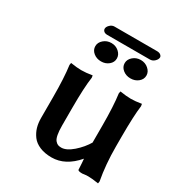

<svg xmlns="http://www.w3.org/2000/svg" viewBox="-168 -809 872 934"><g transform="rotate(30 268.5 -342.5)"><path d="M400.9 -4.9Q398.9 -46.9 397 -64Q334 9.8 256.8 9.8Q218.3 9.8 189.9 -2.2Q161.6 -14.2 146.2 -34.9Q130.9 -55.7 124 -79.3Q117.2 -103 117.2 -130.9V-249Q117.2 -356.9 107.9 -423.8L109.9 -436Q144.5 -430.2 169.9 -430.2Q195.3 -430.2 231 -436L232.9 -423.8Q224.1 -365.7 224.1 -249V-150.9Q224.1 -119.6 228 -99.4Q231.9 -79.1 239.7 -70.1Q247.6 -61 255.1 -58.1Q262.7 -55.2 273.9 -55.2Q302.2 -55.2 337.4 -85.7Q372.6 -116.2 396 -155.8L394 -152.8V-249Q394 -356.9 384.8 -423.8L387.2 -436Q423.3 -430.2 448.2 -430.2Q473.1 -430.2 507.8 -436L509.8 -423.8Q502 -364.7 502 -249V-192.9Q502 -92.3 518.1 -5.9L516.1 5.9Q480.5 0 458 0Q445.8 0 425.8 2.9Q400.9 2.9 400.9 -4.9ZM170.9 -565.9Q170.9 -586.9 189 -602.5Q207 -618.2 231.9 -618.2Q256.8 -618.2 274.4 -602.5Q292 -586.9 292 -565.9Q292 -544.4 274.4 -529.8Q256.8 -515.1 231.9 -515.1Q206.5 -515.1 188.7 -529.8Q170.9 -544.4 170.9 -565.9ZM335.9 -565.9Q335.9 -586.9 354 -602.5Q372.1 -618.2 397 -618.2Q421.9 -618.2 439.9 -602.5Q458 -586.9 458 -565.9Q458 -544.4 440.2 -529.8Q422.4 -515.1 397 -515.1Q371.6 -515.1 353.8 -529.8Q335.9 -544.4 335.9 -565.9ZM433.1 -642.1H194.8Q181.2 -642.1 174.6 -648.2Q168 -654.3 168 -662.1Q168 -672.9 179.2 -683.8Q190.4 -694.8 204.1 -694.8H442.9Q456.5 -694.8 463.9 -688.7Q471.2 -682.6 471.2 -675.8Q471.2 -664.6 459.7 -653.3Q448.2 -642.1 433.1 -642.1Z"/></g></svg>

Font: Linear Smooth
Style: Bold
Weight: 700
Designer: Philipp H. Poll, Flanker
Foundry: Philipp H. Poll, reworked by Flanker
Version: Version 1.061 | FøM Fix